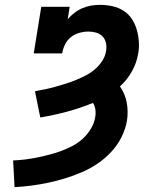

<svg xmlns="http://www.w3.org/2000/svg" viewBox="-20 -763 640 791"><path d="M40 8 34 -102Q59 -103 83.5 -106Q108 -109 132.5 -114Q157 -119 182 -125.5Q207 -132 230.5 -140.5Q254 -149 278 -161.5Q302 -174 321 -191.5Q340 -209 354 -232Q368 -255 372 -279Q375 -295 373 -311Q371 -327 363 -339Q309 -317 254.5 -302.5Q200 -288 146 -279L124 -387Q145 -391 166.5 -395.5Q188 -400 209.5 -406Q231 -412 251.5 -418.5Q272 -425 293 -433.5Q314 -442 334 -452.5Q354 -463 371.5 -478Q389 -493 401.5 -512.5Q414 -532 417 -553Q420 -570 416.5 -586Q413 -602 402.5 -613Q392 -624 376.5 -628.5Q361 -633 344 -633Q326 -633 306.5 -627.5Q287 -622 271.5 -609.5Q256 -597 247.5 -579Q239 -561 236 -543H119L150 -735H267L259 -684Q271 -698 286.5 -710Q302 -722 320 -729.5Q338 -737 356 -740Q374 -743 392 -743Q418 -743 443 -737.5Q468 -732 488.5 -719Q509 -706 522.5 -686Q536 -666 543 -642Q550 -618 552 -592.5Q554 -567 549 -541Q543 -504 523.5 -469Q504 -434 474 -407Q495 -378 502 -341Q509 -304 503 -265Q497 -231 480.5 -198Q464 -165 438.5 -137.5Q413 -110 382 -89Q351 -68 317 -53.5Q283 -39 249 -28.5Q215 -18 180 -10.5Q145 -3 110.5 1.5Q76 6 40 8Z"/></svg>

Font: Iosevka HT Extrabold Extended
Style: Italic
Weight: 800
Width: 7
Italic angle: -9°
Monospace: yes
Designer: Belleve Invis
Foundry: Belleve Invis
Version: Version 32.3.0; ttfautohint (v1.8.4)